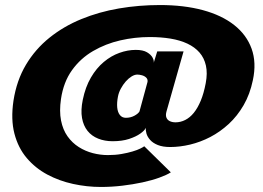

<svg xmlns="http://www.w3.org/2000/svg" viewBox="-20 -716 1045 762"><path d="M380 26Q423 26 465.2 21Q507.5 16 545.5 7.8Q583.5 -0.5 612.5 -11Q641.5 -21.5 658 -32L552.5 -135.5Q549 -132.5 537 -126.5Q525 -120.5 505.8 -114.8Q486.5 -109 462 -104.8Q437.5 -100.5 408.5 -100.5Q378.5 -100.5 348.5 -108.2Q318.5 -116 292.5 -132.5Q266.5 -149 248 -175Q229.5 -201 222.2 -238Q215 -275 222 -323Q232 -390.5 265.8 -437.5Q299.5 -484.5 349.5 -513.5Q399.5 -542.5 457.5 -555.8Q515.5 -569 574 -569Q618.5 -569 656.5 -562.8Q694.5 -556.5 723.8 -542.8Q753 -529 771.8 -507.5Q790.5 -486 797.2 -455.8Q804 -425.5 796.5 -386Q789 -346 776.8 -316.5Q764.5 -287 749 -268Q733.5 -249 715 -239.8Q696.5 -230.5 676.5 -230.5Q664 -230.5 654.2 -235Q644.5 -239.5 640.5 -249.2Q636.5 -259 641 -274.5L708.5 -512H604L590 -466.5Q592 -474.5 585.8 -486.8Q579.5 -499 563.5 -508.5Q547.5 -518 519 -518Q487 -518 454 -506.2Q421 -494.5 391.8 -470Q362.5 -445.5 340.8 -408.2Q319 -371 308.5 -320Q300 -278.5 305.5 -247.8Q311 -217 327.5 -196.5Q344 -176 369.8 -165.8Q395.5 -155.5 427 -155.5Q464.5 -155.5 492 -164.5Q519.5 -173.5 536.8 -185.8Q554 -198 559 -209Q557.5 -199.5 561.2 -186.2Q565 -173 575.8 -160.8Q586.5 -148.5 606.2 -140.5Q626 -132.5 655.5 -132.5Q693.5 -132.5 734.5 -142.2Q775.5 -152 814.5 -172.2Q853.5 -192.5 887.8 -224Q922 -255.5 947 -298.8Q972 -342 983.5 -397.5Q998.5 -467.5 978.5 -522.8Q958.5 -578 909.2 -616.8Q860 -655.5 785 -675.8Q710 -696 614.5 -696Q531.5 -696 452.2 -682.5Q373 -669 302.8 -640.2Q232.5 -611.5 176.2 -566.2Q120 -521 83 -459Q46 -397 33.5 -316.5Q22.5 -242.5 37.2 -185.8Q52 -129 86.2 -88.8Q120.5 -48.5 167.8 -23.2Q215 2 270 14Q325 26 380 26ZM479.5 -248.5Q464.5 -248.5 455.8 -259.5Q447 -270.5 445.2 -289.5Q443.5 -308.5 448 -332Q451 -348.5 459.5 -364.2Q468 -380 479.2 -392.8Q490.5 -405.5 502.5 -412.8Q514.5 -420 525 -420Q533.5 -420 543.5 -417.2Q553.5 -414.5 560.2 -408Q567 -401.5 565.5 -391L533.5 -273.5Q528 -264.5 513 -256.5Q498 -248.5 479.5 -248.5Z"/></svg>

Font: Anybody Black
Style: Italic
Weight: 900
Italic angle: -10°
Designer: Tyler Finck
Foundry: Etcetera Type Company
Version: Version 1.113;gftools[0.9.25]